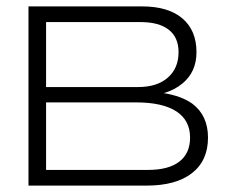

<svg xmlns="http://www.w3.org/2000/svg" viewBox="-20 -580 714 600"><path d="M69 0V-560H424Q506 -560 550 -522.5Q594 -485 594 -417Q594 -355 550 -319Q526 -299 492 -289Q547 -280 581 -256Q630 -219 630 -150Q630 -78 580 -39Q530 0 438 0ZM124 -308H412Q471 -308 504.5 -337.5Q538 -367 538 -417Q538 -463 507.5 -487Q477 -511 419 -511H124ZM124 -49H442Q507 -49 540.5 -75Q574 -101 574 -150Q574 -204 531 -232Q488 -260 405 -260H124Z"/></svg>

Font: Bounded
Style: Regular
Weight: 200
Designer: Vlad Churkin
Version: Version 1.0